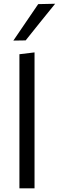

<svg xmlns="http://www.w3.org/2000/svg" viewBox="-20 -1028 321 1048"><path d="M86 0V-732L168.5 -742V0ZM53 -806.5Q87 -856.5 121 -906.5Q155 -956.5 188.5 -1005.5L281 -1007.5Q239.5 -956.5 199.5 -906.8Q159.5 -857 120 -807.5Z"/></svg>

Font: Heraclito
Style: Regular
Weight: 400
Designer: Kostas Bartsokas (font) & Cristiano Sobral (main changes)
Foundry: Kostas Bartsokas (font) & Cristiano Sobral (main changes)
Version: Version 1.00;July 8, 2020;FontCreator 13.0.0.2655 64-bit